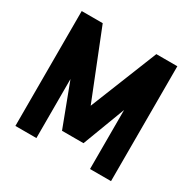

<svg xmlns="http://www.w3.org/2000/svg" viewBox="-159 -884 1049 1045"><g transform="rotate(30 365.5 -361.0)"><path d="M433 -104H298L197 -371V0H65V-722H197L365 -300L534 -722H666V0H534V-371Z"/></g></svg>

Font: PostBus
Style: Regular
Weight: 400
Designer: Peter Wiegel
Version: Version 1.001